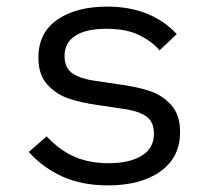

<svg xmlns="http://www.w3.org/2000/svg" viewBox="-20 -548 640 580"><path d="M67 -89 121 -136Q159 -95 204 -75Q249 -55 308 -55Q371 -55 408 -77.5Q445 -100 445 -144Q445 -181 421 -197Q397 -213 354 -219L273 -231Q224 -238 187 -250.5Q150 -263 123 -292.5Q96 -322 96 -374Q96 -449 153 -488.5Q210 -528 304 -528Q436 -528 514 -445L462 -396Q439 -423 400.5 -442Q362 -461 301 -461Q240 -461 207.5 -440Q175 -419 175 -379Q175 -342 199.5 -326Q224 -310 266 -304L347 -292Q397 -285 434 -272.5Q471 -260 497.5 -230.5Q524 -201 524 -149Q524 -73 465 -30.5Q406 12 306 12Q228 12 169 -14.5Q110 -41 67 -89Z"/></svg>

Font: iA Writer Quattro V
Style: Regular
Weight: 400
Designer: Mike Abbink, Paul van der Laan, Pieter van Rosmalen, Oliver Reichenstein
Foundry: Information Architects Inc.
Version: Version 2.000